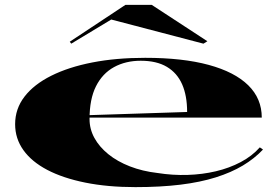

<svg xmlns="http://www.w3.org/2000/svg" viewBox="-20 -752 1144 787"><path d="M575 -515Q729 -515 835.5 -486Q942 -457 997.5 -402.5Q1053 -348 1053 -270H345V-280L747 -293Q747 -360 726.5 -406.5Q706 -453 664 -478Q622 -503 557 -503Q495 -503 447.5 -477Q400 -451 373.5 -398.5Q347 -346 347 -264Q347 -223 367 -186.5Q387 -150 424 -120Q461 -90 512.5 -70Q564 -50 625 -43Q688 -33 749 -35Q810 -37 865 -50Q920 -63 966.5 -87.5Q1013 -112 1045 -148L1058 -139Q1023 -102 975.5 -73.5Q928 -45 864.5 -25Q801 -5 719.5 5Q638 15 535 15Q421 15 329.5 -3.5Q238 -22 174 -55.5Q110 -89 76 -136.5Q42 -184 42 -243Q42 -306 80.5 -356Q119 -406 190 -441.5Q261 -477 358.5 -496Q456 -515 575 -515ZM272 -573 266 -581 494 -732H602L830 -583L814 -573L436 -672Z"/></svg>

Font: Kalnia Expanded Medium
Style: Regular
Weight: 500
Width: 7
Designer: Frida Medrano
Foundry: Frida Medrano
Version: Version 1.105